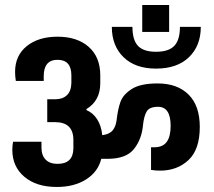

<svg xmlns="http://www.w3.org/2000/svg" viewBox="-20 -788 853 764"><path d="M653 -661H546V-768H653ZM425 -681H507Q507 -629 529 -605.5Q551 -582 601 -582Q651 -582 673.5 -605.5Q696 -629 696 -681H779Q779 -606 732 -560.5Q685 -515 601 -515Q518 -515 471.5 -560.5Q425 -606 425 -681ZM775 -283Q775 -193 730 -151Q685 -109 617 -109Q599 -109 581 -112V-202H594Q628 -202 643.5 -223.5Q659 -245 659 -287Q659 -363 609 -363Q575 -363 564 -345Q553 -327 549 -290Q544 -234 513 -195Q482 -156 408 -156H383Q370 -104 322.5 -74Q275 -44 206 -44Q125 -44 77 -84.5Q29 -125 29 -192Q29 -208 32 -224H145V-201Q145 -170 161.5 -153Q178 -136 209 -136Q271 -136 272 -197V-231Q272 -302 199 -302H168V-393H200Q229 -393 246 -409Q263 -425 264 -457V-488Q264 -550 209 -550Q154 -550 154 -485V-466H43Q40 -484 40 -502Q40 -567 86.5 -604.5Q133 -642 209 -642Q287 -642 333 -601.5Q379 -561 379 -488V-457Q379 -387 324 -354V-350Q350 -339 366.5 -313.5Q383 -288 387 -250Q416 -254 428.5 -269.5Q441 -285 444 -310Q449 -354 459.5 -383Q470 -412 504.5 -434Q539 -456 607 -456Q686 -456 730.5 -411.5Q775 -367 775 -283Z"/></svg>

Font: Pragati Narrow
Style: Bold
Weight: 700
Designer: Hector Gatti, Marcela Romero, Pablo Cosgaya and Nicolas Silva
Foundry: Omnibus-Type
Version: Version 1.010; ttfautohint (v1.3)